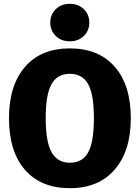

<svg xmlns="http://www.w3.org/2000/svg" viewBox="-20 -966 730 1004"><path d="M271.5 -918Q300 -946 345 -946Q390 -946 418.5 -918Q447 -890 447 -848Q447 -806 418.5 -778Q390 -750 345 -750Q300 -750 271.5 -778Q243 -806 243 -848Q243 -890 271.5 -918ZM664 -348Q664 -177 580 -79.5Q496 18 345 18Q194 18 110.5 -78Q27 -174 27 -348Q27 -519 110.5 -616Q194 -713 345 -713Q496 -713 580 -617Q664 -521 664 -348ZM345 -580Q280 -580 249.5 -526Q219 -472 219 -348Q219 -224 250 -169.5Q281 -115 345 -115Q411 -115 441 -169Q471 -223 471 -348Q471 -472 441 -526Q411 -580 345 -580Z"/></svg>

Font: FiraGO ExtraBold
Style: Regular
Weight: 800
Designer: bBox Type
Foundry: bBox Type GmbH
Version: Version 1.001;PS 001.001;hotconv 1.0.88;makeotf.lib2.5.64775